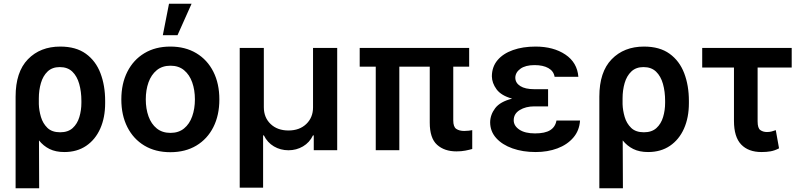

<svg xmlns="http://www.w3.org/2000/svg" viewBox="-20 -801 4268 1024"><path d="M188.9 203.1H63.2V-285.5Q63.2 -417.3 128.9 -484.9Q194.6 -552.6 301.5 -552.6Q384.9 -552.6 437.9 -514.4Q490.8 -476.2 515.8 -410.5Q540.8 -344.8 540.8 -262.8V-250.7Q540.8 -174 514.7 -115.2Q488.6 -56.5 439.8 -23.3Q391 9.9 323.2 9.9Q277 9.9 244.1 -6.4Q211.3 -22.7 187.9 -52.2ZM300.8 -95.5Q343 -95.5 367.7 -118.1Q392.4 -140.6 403.2 -176.7Q414.1 -212.7 414.1 -252.8V-262.8Q414.1 -312.5 402.5 -353.5Q391 -394.5 365.8 -418.9Q340.6 -443.2 298.7 -443.2Q258.5 -443.2 233.8 -419.6Q209.2 -396 198.2 -358Q187.1 -320 187.1 -276.6V-245.4Q188.2 -212 198.3 -177.4Q208.5 -142.8 232.8 -119.1Q257.1 -95.5 300.8 -95.5Z M888.5 10.7Q808.6 10.7 750 -24.5Q691.4 -59.7 659.3 -123Q627.1 -186.4 627.1 -270.6Q627.1 -355.1 659.3 -418.5Q691.4 -481.9 750 -517.2Q808.6 -552.6 888.5 -552.6Q968.4 -552.6 1027.2 -517.2Q1085.9 -481.9 1117.9 -418.5Q1149.9 -355.1 1149.9 -270.6Q1149.9 -186.4 1117.9 -123Q1085.9 -59.7 1027.2 -24.5Q968.4 10.7 888.5 10.7ZM889.2 -92.3Q932.9 -92.3 961.8 -116.1Q990.8 -139.9 1005.1 -180.6Q1019.5 -221.2 1019.5 -271Q1019.5 -321 1005.1 -361.7Q990.8 -402.3 961.8 -426.5Q932.9 -450.6 889.2 -450.6Q845.2 -450.6 815.9 -426.5Q786.6 -402.3 772 -361.7Q757.5 -321 757.5 -271Q757.5 -221.2 772 -180.6Q786.6 -139.9 815.9 -116.1Q845.2 -92.3 889.2 -92.3ZM926.8 -613.3H848.4L881.4 -781.2H1001.8Z M1383.2 199.9H1258.5V-545.5H1387.1V-229.4Q1387.1 -174 1423.3 -139.6Q1459.5 -105.1 1518.5 -105.1Q1577.4 -105.1 1613.5 -139.7Q1649.5 -174.4 1649.5 -228.3V-545.5H1778.4V0H1653.4V-78.8H1649.1Q1631 -40.8 1595.9 -20.2Q1560.7 0.4 1518.5 0.4Q1475.9 0.4 1440.9 -20.2Q1405.9 -40.8 1387.4 -78.8H1383.2Z M2414.4 6.4Q2350.1 6.4 2311.1 -28.8Q2272 -63.9 2272 -147V-445.3H2109.7V0H1984V-445.3H1898.4V-545.5H2482.2V-445.3H2397.4V-158.7Q2397.4 -124.3 2413.5 -113.5Q2429.7 -102.6 2456 -102.6Q2468.4 -102.6 2479.8 -104Q2491.1 -105.5 2498.6 -106.9V-6.4Q2482.6 -1.8 2461.6 2.3Q2440.7 6.4 2414.4 6.4Z M2837 9.9Q2768.1 9.9 2713.2 -9.6Q2658.4 -29.1 2626.4 -64.6Q2594.5 -100.1 2594.1 -148.4Q2594.5 -188.9 2620.9 -223.9Q2647.4 -258.9 2711.3 -274.9Q2652.7 -291.2 2628.2 -324.8Q2603.7 -358.3 2603.3 -394.2Q2603.7 -444.6 2633.3 -479.9Q2663 -515.3 2715.6 -533.9Q2768.1 -552.6 2836.3 -552.6Q2931.8 -552.6 2995.2 -510.1Q3058.6 -467.7 3064.6 -391.3H2937.9Q2932.9 -421.9 2904.5 -437.9Q2876.1 -453.8 2831 -453.8Q2782.3 -453.8 2755.5 -434.3Q2728.7 -414.8 2728.3 -386.4Q2728.7 -358.7 2754.8 -342Q2780.9 -325.3 2829.9 -325.3H2903.1V-233.7H2829.9Q2784.1 -233.7 2752 -214.1Q2719.8 -194.6 2719.8 -159.4Q2719.8 -130 2749.8 -109.7Q2779.8 -89.5 2833.5 -89.5Q2886.7 -89.5 2914.2 -106.7Q2941.8 -123.9 2947.8 -158H3073.5Q3070 -104.4 3037.5 -66.8Q3005 -29.1 2952.8 -9.6Q2900.6 9.9 2837 9.9Z M3302.2 203.1H3176.5V-285.5Q3176.5 -417.3 3242.2 -484.9Q3307.9 -552.6 3414.8 -552.6Q3498.2 -552.6 3551.1 -514.4Q3604 -476.2 3629.1 -410.5Q3654.1 -344.8 3654.1 -262.8V-250.7Q3654.1 -174 3628 -115.2Q3601.9 -56.5 3553.1 -23.3Q3504.3 9.9 3436.4 9.9Q3390.3 9.9 3357.4 -6.4Q3324.6 -22.7 3301.1 -52.2ZM3414.1 -95.5Q3456.3 -95.5 3481 -118.1Q3505.7 -140.6 3516.5 -176.7Q3527.3 -212.7 3527.3 -252.8V-262.8Q3527.3 -312.5 3515.8 -353.5Q3504.3 -394.5 3479 -418.9Q3453.8 -443.2 3411.9 -443.2Q3371.8 -443.2 3347.1 -419.6Q3322.4 -396 3311.4 -358Q3300.4 -320 3300.4 -276.6V-245.4Q3301.5 -212 3311.6 -177.4Q3321.7 -142.8 3346.1 -119.1Q3370.4 -95.5 3414.1 -95.5Z M4041.5 9.9Q3971.2 9.9 3932.9 -30.4Q3894.5 -70.7 3894.5 -156.2V-440.7H3725.1V-545.5H4202.4V-440.7H4020.6V-154.1Q4020.6 -117.2 4035.3 -107.1Q4050.1 -96.9 4070 -96.9Q4085.6 -96.9 4096.2 -100.1Q4106.9 -103.3 4117.5 -106.9L4134.9 -9.9Q4111.9 2.1 4090.2 6Q4068.5 9.9 4041.5 9.9Z"/></svg>

Font: Linik Sans SemiBold
Style: Regular
Weight: 600
Designer: Rasmus Andersson (font), Cristiano Sobral (main changes)
Foundry: rsms
Version: Version 3.018;June 1, 2022;FontCreator 14.0.0.2814 64-bit; t